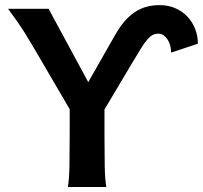

<svg xmlns="http://www.w3.org/2000/svg" viewBox="-20 -748 811 768"><path d="M251.5 0Q256.8 -29.3 257.8 -84.7Q258.8 -140.1 258.8 -212.4V-311L136.7 -520Q122.6 -543.9 109.1 -566.9Q95.7 -589.8 81.1 -613.3Q66.4 -636.7 49.6 -661.1Q32.7 -685.5 12.2 -712.9H174.3L333 -419.4L439.5 -606.4Q458 -639.2 478 -662.4Q498 -685.5 520 -700Q542 -714.4 566.2 -720.9Q590.3 -727.5 618.2 -727.5Q653.8 -727.5 682.1 -714.8Q710.4 -702.1 730.2 -680.9Q750 -659.7 760.7 -631.8Q771.5 -604 771.5 -573.2L664.6 -537.6Q664.6 -551.8 660.9 -565.4Q657.2 -579.1 650.6 -589.6Q644 -600.1 634.5 -606.7Q625 -613.3 613.3 -613.3Q600.6 -613.3 590.3 -607.9Q580.1 -602.5 568.4 -588.9Q556.6 -575.2 542 -551.3Q527.3 -527.3 505.4 -490.7L397.9 -310.1V-212.4Q397.9 -140.1 398.9 -84.7Q399.9 -29.3 405.3 0Z"/></svg>

Font: Andika New Basic
Style: Bold
Weight: 700
Designer: Victor Gaultney, Annie Olsen, Pablo Ugerman
Foundry: SIL International
Version: Version 5.500; ttfautohint (v1.8.3)